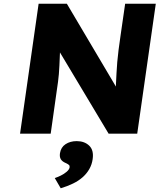

<svg xmlns="http://www.w3.org/2000/svg" viewBox="-20 -720 859 1034"><path d="M88 0 188 -700H340L636 -200L603 -205Q603 -238 604.5 -268Q606 -298 607.5 -327Q609 -356 611.5 -386Q614 -416 618.5 -451Q623 -486 629 -527L654 -700H819L719 0H565L256 -516L306 -509Q304 -461 302.5 -427.5Q301 -394 300 -368Q299 -342 297 -321Q295 -300 292.5 -279.5Q290 -259 286 -234L253 0ZM307 294 275 239Q290 234 307.5 225.5Q325 217 339 205Q353 193 355 181Q356 173 351.5 168.5Q347 164 334 158Q315 150 307.5 137.5Q300 125 303 105Q308 73 333 56.5Q358 40 393 40Q435 40 460.5 64.5Q486 89 479 137Q475 166 461 190.5Q447 215 425 234.5Q403 254 373 268.5Q343 283 307 294Z"/></svg>

Font: Lexend
Style: Bold Italic
Weight: 700
Italic angle: -8.13011°
Designer: Bonnie Shaver-Troup, Thomas Jockin
Foundry: Lexend
Version: Version 1.007